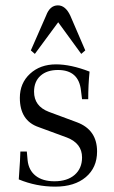

<svg xmlns="http://www.w3.org/2000/svg" viewBox="-20 -684 424 716"><path d="M298 -496 283 -483 197 -601 110 -483 95 -496 152 -626Q166 -664 196 -664Q224 -664 242 -626ZM186 12Q115 12 50 -15Q56 -99 56 -119H80L83 -86Q87 -49 113 -28.5Q139 -8 183 -8Q231 -8 258.5 -32Q286 -56 286 -97Q286 -149 230 -171L124 -210Q54 -234 54 -319Q54 -374 92 -409Q130 -444 189 -444Q244 -444 314 -417Q309 -367 309 -314H286L282 -346Q274 -423 196 -423Q155 -423 131 -401.5Q107 -380 107 -342Q107 -288 162 -267L267 -228Q342 -200 342 -119Q342 -59 300 -23.5Q258 12 186 12Z"/></svg>

Font: Arapey Thin
Style: Regular
Weight: 100
Designer: Eduardo Rodriguez Tunni
Foundry: Eduardo Rodriguez Tunni
Version: Version 4.000;hotconv 1.0.109;makeotfexe 2.5.65596